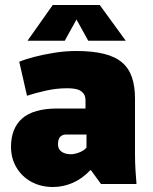

<svg xmlns="http://www.w3.org/2000/svg" viewBox="-20 -736 611 768"><path d="M192 12Q143 12 105 -9Q67 -30 45.5 -66.5Q24 -103 24 -149Q24 -185 35 -213.5Q46 -242 68.5 -262Q91 -282 126.5 -292Q162 -302 210 -302H322V-336Q322 -347 318 -355.5Q314 -364 305.5 -370.5Q297 -377 283 -380Q269 -383 249 -383Q205 -383 161.5 -373Q118 -363 88 -353L57 -489Q81 -499 117.5 -508.5Q154 -518 197.5 -525Q241 -532 285 -532Q351 -532 396.5 -520.5Q442 -509 469 -485.5Q496 -462 508 -426Q520 -390 520 -342V-119Q520 -87 522 -54.5Q524 -22 526 0H384L344 -55H341Q309 -21 270.5 -4.5Q232 12 192 12ZM264 -119Q278 -119 297.5 -126.5Q317 -134 326 -146V-198H245Q238 -198 232 -196Q226 -194 221.5 -189.5Q217 -185 214.5 -177.5Q212 -170 212 -159Q212 -139 226.5 -129Q241 -119 264 -119ZM90 -573 191 -716H379L483 -573H333L286 -658L239 -573Z"/></svg>

Font: Murecho Thin Black
Style: Regular
Weight: 900
Version: Version 1.010